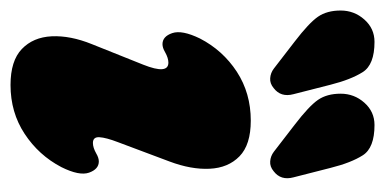

<svg xmlns="http://www.w3.org/2000/svg" viewBox="-230 -532 749 374"><g transform="rotate(90 145.0 -344.5)"><path d="M236 -150.5Q245 -150.5 256.5 -157Q265 -162 272 -162Q287 -162 293.8 -143Q300.5 -124 283 -89Q260 -45 218.2 -17.5Q176.5 10 123 10Q76 10 53 -12Q30 -34 28.2 -70.2Q26.5 -106.5 43.5 -148.5L83.5 -248.5Q103 -297.5 79.5 -297.5Q70.5 -297.5 59 -291Q50.5 -286 43.5 -286Q28.5 -286 22 -305Q15.5 -324 32.5 -359Q55.5 -403.5 97.2 -430.8Q139 -458 192.5 -458Q239.5 -458 262 -436Q284.5 -414 286.2 -378Q288 -342 272 -299.5L234.5 -199.5Q225.5 -176 224.8 -163.2Q224 -150.5 236 -150.5ZM122.5 -613.5 141 -541Q147.5 -516.5 129 -502.5Q120 -495 109.8 -495.8Q99.5 -496.5 91 -503L38.5 -543.5Q2 -571.5 -10 -589Q-22 -606.5 -22 -633Q-22 -659.5 -4.5 -679.2Q13 -699 39 -699Q83.5 -699 98 -676Q112.5 -653 122.5 -613.5ZM284.5 -613.5 303 -541Q309.5 -516.5 291 -502.5Q282 -495 271.8 -495.8Q261.5 -496.5 253 -503L200.5 -543.5Q164 -571.5 152 -589Q140 -606.5 140 -633Q140 -659.5 157.5 -679.2Q175 -699 201 -699Q245.5 -699 260 -676.2Q274.5 -653.5 284.5 -613.5Z"/></g></svg>

Font: Fraunces 144pt S100 Black
Style: Italic
Weight: 900
Italic angle: -16°
Version: Version 1.000; ttfautohint (v1.8.3)